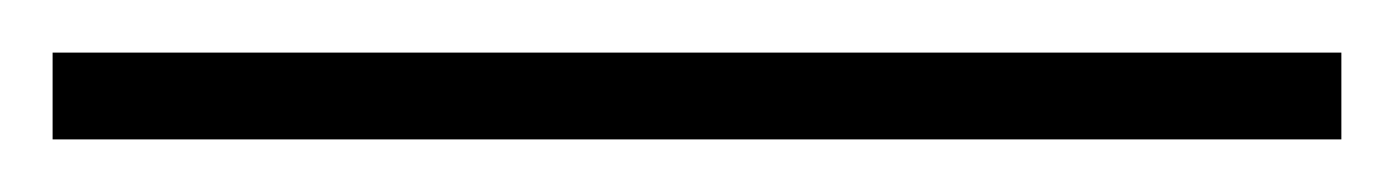

<svg xmlns="http://www.w3.org/2000/svg" viewBox="-25 46 530 73"><path d="M-5 99V66H485V99Z"/></svg>

Font: REM Thin
Style: Regular
Weight: 250
Designer: Octavio Pardo
Foundry: Ashler Design
Version: Version 1.005;gftools[0.9.28]